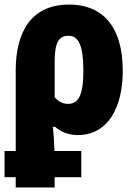

<svg xmlns="http://www.w3.org/2000/svg" viewBox="-29 -583 599 843"><path d="M-9 195H40V240H211V195H328V80H210C209 47 207 9 203 -26H213C236 -6 269 10 312 10C447 10 510 -114 510 -272C510 -475 414 -563 275 -563C108 -563 40 -443 40 -273V80H-9ZM269 -127C245 -127 226 -139 211 -156V-314C211 -398 231 -426 271 -426C313 -426 337 -391 337 -271C337 -160 313 -127 269 -127Z"/></svg>

Font: Noto Sans Condensed Black
Style: Regular
Weight: 900
Width: 3
Designer: Monotype Design Team
Foundry: Monotype Imaging Inc.
Version: Version 2.013